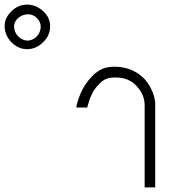

<svg xmlns="http://www.w3.org/2000/svg" viewBox="-321 -815 793 835"><path d="M308.1 -356.9Q308.1 -402.8 273.9 -439.9Q240.2 -478 182.1 -478Q152.3 -478 140.1 -471.2Q116.2 -462.9 85 -418.9Q80.6 -410.6 76.7 -401.6Q72.8 -392.6 68.8 -382.8L58.1 -347.2H11.2Q11.2 -363.3 28.8 -407.2Q37.1 -427.7 50.3 -447.5Q63.5 -467.3 82 -485.8Q91.3 -495.6 101.8 -502.7Q112.3 -509.8 125 -516.1Q147.5 -524.9 174.8 -524.9Q234.4 -524.9 277.8 -496.1Q296.9 -483.4 310.3 -468.3Q323.7 -453.1 333 -435.1Q354 -396.5 354 -360.8V0H308.1ZM-300.8 -701.2Q-300.8 -737.8 -271 -766.1Q-242.2 -794.9 -203.1 -794.9Q-164.6 -794.9 -133.8 -767.1Q-103 -739.3 -103 -701.2Q-103 -660.2 -133.8 -630.9Q-165 -601.1 -203.1 -601.1Q-241.2 -601.1 -271 -630.9Q-300.8 -662.1 -300.8 -701.2ZM-199.2 -752.9Q-210.9 -752.9 -221.7 -748.8Q-232.4 -744.6 -241 -737.5Q-249.5 -730.5 -254.6 -720.9Q-259.8 -711.4 -259.8 -701.2Q-259.8 -676.8 -243.9 -658.9Q-228 -641.1 -203.1 -638.2Q-190.9 -638.2 -180.2 -643.1Q-169.4 -647.9 -161.4 -656.2Q-153.3 -664.6 -148.7 -675.5Q-144 -686.5 -144 -699.2Q-144 -720.7 -161.1 -736.8Q-176.8 -752.9 -199.2 -752.9Z"/></svg>

Font: Defago Noto Sans
Style: Regular
Weight: 400
Designer: John M. Durdin
Foundry: Lao IT Dev Co., Ltd.
Version: Version 1.000 2007 initial release